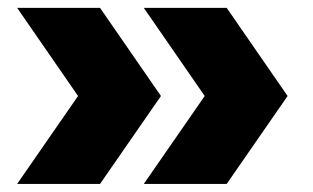

<svg xmlns="http://www.w3.org/2000/svg" viewBox="-20 -522 776 476"><path d="M22.5 -66 173.5 -284 22.5 -502.5H228L379 -284L228 -66ZM336.5 -66 487.5 -284 336.5 -502.5H542L693 -284L542 -66Z"/></svg>

Font: Encode Sans Expanded ExtraBold
Style: Regular
Weight: 800
Width: 7
Designer: Multiple Designers
Foundry: Impallari Type
Version: Version 3.000; ttfautohint (v1.8.3) -l 8 -r 50 -G 200 -x 14 